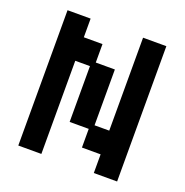

<svg xmlns="http://www.w3.org/2000/svg" viewBox="-118 -740 828 860"><g transform="rotate(20 296.0 -310.5)"><path d="M60 12V-633H170V-544H259V-456H350V-190H420V-633H531V12H420V-77H331V-166H240V-432H170V12Z"/></g></svg>

Font: Pixelify Sans Medium
Style: Regular
Weight: 500
Designer: Stefie Justprince
Foundry: Typecalism Foundryline
Version: Version 1.000;February 13, 2025;FontCreator 15.0.0.3015 64-b